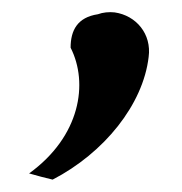

<svg xmlns="http://www.w3.org/2000/svg" viewBox="-20 -163 294 310"><path d="M220 -71C225 -108 200 -138 165 -143C156 -144 146 -143 138 -140C105 -135 94 -114 94 -86C123 -29 110 57 27 117C41 121 52 124 65 127C148 84 211 6 220 -71Z"/></svg>

Font: Bluebird
Style: ExtObl
Weight: 400
Designer: Jasper
Foundry: Cannot Into Space Fonts
Version: Version 0.98